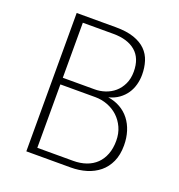

<svg xmlns="http://www.w3.org/2000/svg" viewBox="-129 -819 865 927"><g transform="rotate(20 303.5 -355.5)"><path d="M151.9 -394H314Q341.8 -393.6 368.9 -402.6Q396 -411.6 417 -429.7Q438 -447.8 450.9 -475.1Q463.9 -502.4 463.9 -538.6Q463.9 -607.4 422.9 -642.1Q381.8 -676.8 309.1 -676.8H151.9ZM151.9 -359.9V-34.2H335.9Q372.6 -34.2 402.6 -44.7Q432.6 -55.2 453.9 -75.7Q475.1 -96.2 486.8 -126.5Q498.5 -156.7 498.5 -195.8Q498.5 -233.9 484.6 -264.2Q470.7 -294.4 447.8 -315.7Q424.8 -336.9 394.5 -348.4Q364.3 -359.9 331.5 -359.9ZM107.9 0V-710.9H309.1Q364.7 -710.9 402.8 -697.8Q440.9 -684.6 463.9 -661.6Q486.8 -638.7 496.8 -606.9Q506.8 -575.2 506.8 -538.6Q506.8 -512.2 500 -487.1Q493.2 -461.9 479 -440.9Q464.8 -419.9 442.9 -404.1Q420.9 -388.2 390.6 -380.4Q425.8 -375 453.6 -359.1Q481.4 -343.3 501 -318.1Q520.5 -293 531 -259.8Q541.5 -226.6 541.5 -187.5Q541.5 -139.2 525.4 -103.8Q509.3 -68.4 481.2 -45.4Q453.1 -22.5 415.8 -11.2Q378.4 0 335.9 0Z"/></g></svg>

Font: Ufes Sans Thin
Style: Regular
Weight: 100
Designer: Ricardo Esteves & Thais Bronze
Foundry: ProDesignUfes - Ricardo Esteves, Thais Bronze (This is a derivative work, based on Roboto family, by Christian Robertson
Version: Version 2.0